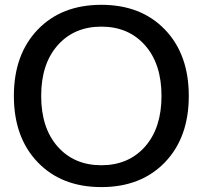

<svg xmlns="http://www.w3.org/2000/svg" viewBox="-20 -760 834 790"><path d="M576.7 -573.7Q508.8 -650.4 397 -650.4Q285.2 -650.4 217.3 -573.7Q149.4 -497.1 149.4 -365.2Q149.4 -233.4 217.3 -156.7Q285.2 -80.1 397 -80.1Q508.8 -80.1 576.7 -156.7Q644.5 -233.4 644.5 -365.2Q644.5 -497.1 576.7 -573.7ZM658.7 -92.3Q560.5 9.8 397 9.8Q233.4 9.8 135.3 -92.3Q37.1 -194.3 37.1 -365.2Q37.1 -536.1 135.3 -638.2Q233.4 -740.2 397 -740.2Q560.5 -740.2 658.7 -638.2Q756.8 -536.1 756.8 -365.2Q756.8 -194.3 658.7 -92.3Z"/></svg>

Font: Rounded Mgen+ 2p medium
Style: Regular
Weight: 500
Designer: [Source Han Sans]
Ryoko NISHIZUKA  (kana & ideographs); Paul D. Hunt (Latin, Greek & Cyrillic); Wenlong ZHANG  (bopomofo
Version: Version 1.059.20150602